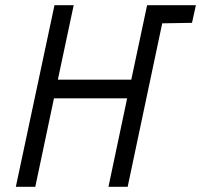

<svg xmlns="http://www.w3.org/2000/svg" viewBox="-20 -720 775 740"><path d="M582 -700 567 -630H600L720 -632L735 -700ZM486 -413H203L264 -700H190L41 0H116L188 -341H470L398 0H472L620 -700H547Z"/></svg>

Font: Advent Pro Medium
Style: Italic
Weight: 500
Italic angle: -12°
Version: Version 3.000